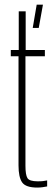

<svg xmlns="http://www.w3.org/2000/svg" viewBox="-20 -820 234 845"><path d="M144 5.5Q93.5 5.5 77.5 -17.2Q61.5 -40 61.5 -92V-572.5H27.5V-600H62.5V-770H93V-600H177.5V-572.5H92V-90.5Q92 -50.5 100.8 -36.2Q109.5 -22 146 -22Q161.5 -22 169.2 -23Q177 -24 187.5 -26V0.5Q178 2.5 166.8 4Q155.5 5.5 144 5.5ZM124 -697 141.5 -799.5H169L150.5 -697Z"/></svg>

Font: Big Shoulders Display ExtraLight
Style: Regular
Weight: 250
Designer: Patric King
Foundry: XO Type Co
Version: Version 2.002